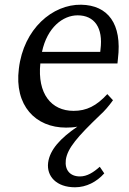

<svg xmlns="http://www.w3.org/2000/svg" viewBox="-20 -532 548 814"><path d="M422 203 403 175C376 199 349 216 319 216C277 216 254 189 259 146C266 96 309 47 405 -45C423 -61 441 -82 459 -107L435 -133C389 -83 347 -62 292 -62C197 -62 138 -135 151 -263H478L480 -283C498 -431 438 -510 324 -512C203 -514 80 -410 60 -241C40 -84 131 9 260 9C276 9 293 8 308 5C236 54 191 103 184 158C177 215 219 262 298 262C346 262 390 239 422 203ZM158 -312C180 -416 247 -467 309 -467C380 -467 418 -415 406 -322L405 -312Z"/></svg>

Font: TPK Tissa Web
Style: Italic
Weight: 400
Italic angle: -7°
Designer: Jacques Le Bailly, Suppakit Chalermlarp | Katatrad Co.,Ltd.
Foundry: Jacques Le Bailly, Cadson Demak Co.,Ltd.
Version: Version 5.000;Glyphs 3.1.2 (3151)